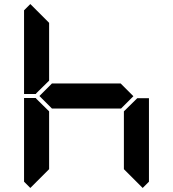

<svg xmlns="http://www.w3.org/2000/svg" viewBox="-20 -975 856 950"><path d="M577 -562 640 -499 579 -438H237L175 -500L237 -562ZM161 -515 157 -510H99V-924L130 -955L223 -862V-576ZM130 -45 99 -76V-490H157L161 -485L223 -424V-138ZM655 -485 659 -489H717V-76L686 -45L593 -138V-424Z"/></svg>

Font: DSEG7 Classic
Style: Bold
Weight: 700
Designer: Keshikan(Twitter:@keshinomi_88pro)
Version: Version 0.46